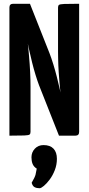

<svg xmlns="http://www.w3.org/2000/svg" viewBox="-20 -720 470 1019"><path d="M293 0 187 -268Q178 -292 168.5 -323Q159 -354 150.5 -388Q142 -422 135 -454Q128 -486 122.5 -512Q117 -538 114 -553.5Q111 -569 111 -569L45 -635L50 -700H139L243 -437Q253 -411 263 -378.5Q273 -346 281.5 -312.5Q290 -279 297 -248Q304 -217 309 -192Q314 -167 317 -152.5Q320 -138 320 -138L388 -65L380 0ZM30 0V-680Q30 -700 50 -700L142 -680L125 -511Q128 -490 130 -468Q132 -446 134 -423.5Q136 -401 137.5 -379.5Q139 -358 140 -337Q141 -316 141.5 -296.5Q142 -277 142 -260V-20Q142 -10 137 -6Q132 -2 109 -1Q86 0 30 0ZM380 0 288 -20 303 -212Q300 -235 298 -256.5Q296 -278 294.5 -298Q293 -318 291.5 -337Q290 -356 289.5 -374.5Q289 -393 288.5 -411Q288 -429 288 -447V-680Q288 -690 293 -694Q298 -698 321.5 -699Q345 -700 400 -700V-20Q400 0 380 0ZM190 279Q175 279 164 273.5Q153 268 148 250Q165 221 168.5 207.5Q172 194 175 175Q159 165 153 150Q147 135 147 115Q147 88 165 69Q183 50 211 50Q246 50 264 69Q282 88 282 123Q282 154 271 182.5Q260 211 244 232.5Q228 254 213 266.5Q198 279 190 279Z"/></svg>

Font: Yanone Kaffeesatz
Style: Bold
Weight: 700
Designer: Yanone (Cyrillic: Daniel Pouzeot, Huerta Tipografica, and Cyreal)
Foundry: Yanone
Version: Version 2.003